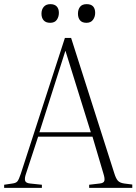

<svg xmlns="http://www.w3.org/2000/svg" viewBox="-26 -906 658 926"><path d="M-6 0V-15L34 -21Q51 -23 58 -31.5Q65 -40 74 -67L287 -723H317L525 -71Q533 -45 542.5 -34.5Q552 -24 573 -21L612 -16V0H404V-15L455 -21Q475 -23 477.5 -34.5Q480 -46 473 -68L420 -247H158L99 -67Q92 -47 95 -35Q98 -23 119 -21L176 -15V0ZM164 -268H412L290 -660H289ZM391 -796Q370 -796 360 -808Q350 -820 350 -840Q350 -860 360 -873Q370 -886 392 -886Q413 -886 423 -875Q433 -864 433 -844Q433 -825 422.5 -810.5Q412 -796 391 -796ZM216 -796Q195 -796 184.5 -808Q174 -820 174 -840Q174 -860 185 -873Q196 -886 217 -886Q237 -886 247.5 -875Q258 -864 258 -844Q258 -825 248 -810.5Q238 -796 216 -796Z"/></svg>

Font: Literata 60pt ExtraLight
Style: Regular
Weight: 250
Designer: Latin by Veronika Burian and Jose Scaglione. Greek by Irene Vlachou. Cyrillic by Vera Evstafieva.
Foundry: TypeTogether
Version: Version 3.103;gftools[0.9.29]